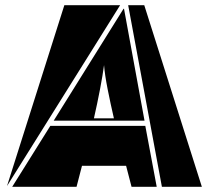

<svg xmlns="http://www.w3.org/2000/svg" viewBox="-20 -720 804 740"><path d="M487 0 466 -81H296L275 0H27L174 -235H540L584 0ZM187 -255 456 -686H458L537 -255ZM536 -700 758 0H604L474 -700ZM228 -700H443L7 -3ZM419 -264Q406 -320 395 -375.5Q384 -431 381 -469Q376 -431 365.5 -376Q355 -321 342 -264ZM5 0 7 -3Z"/></svg>

Font: J.M. Nexus Grotesque
Style: Regular
Weight: 900
Designer: deFharo
Foundry: deFharo
Version: Version 3.003